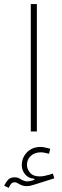

<svg xmlns="http://www.w3.org/2000/svg" viewBox="-45 -634 301 926"><path d="M178.2 104.5 191.4 107.4 197.3 83.5 183.6 80.1Q174.8 77.6 166.7 76.2Q158.7 74.7 150.4 74.7Q110.4 74.7 85.2 100.6Q60.1 126.5 60.1 162.6Q60.1 186.5 75.4 206.1Q90.8 225.6 120.6 228.5L121.1 233.4Q91.8 243.7 76.9 239.7Q62 235.8 51.8 228.5Q41.5 221.2 25.4 221.2Q4.9 221.2 -5.9 232.9Q-16.6 244.6 -24.9 261.7L-2.9 272Q1.5 261.7 7.8 253.4Q14.2 245.1 25.4 245.1Q31.2 245.1 36.9 247.8Q42.5 250.5 48.8 254.4Q57.6 259.3 66.2 261.5Q74.7 263.7 84.5 263.7Q98.6 263.7 116.2 257.8L216.8 226.1L210 203.1L193.4 208.5Q181.6 211.9 169.2 214.4Q156.7 216.8 145.5 216.8Q115.2 216.8 100.1 199.2Q85 181.6 85 160.6Q85 135.3 103.5 117.9Q122.1 100.6 151.9 100.6Q164.1 100.6 178.2 104.5ZM132.8 0V-614.3H103.5V0Z"/></svg>

Font: Estedad-FD VF
Style: Regular
Weight: 100
Designer: Amin Abedi
Version: Version 7.3